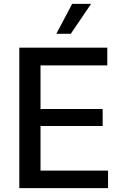

<svg xmlns="http://www.w3.org/2000/svg" viewBox="-20 -975 643 995"><path d="M80 0H540V-91H190V-322H512V-410H190V-636H536V-728H80ZM272 -800H347L452 -955H354Z"/></svg>

Font: Wafeq Medium
Style: Regular
Weight: 500
Designer: Rasmus Andersson & Azza Alameddine
Foundry: Google & TypeTogether
Version: Version 3.000;January 28, 2025;FontCreator 15.0.0.3014 64-bi